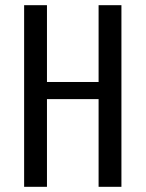

<svg xmlns="http://www.w3.org/2000/svg" viewBox="-20 -720 561 740"><path d="M360 -338H161V0H73V-700H161V-404H360V-700H448V0H360Z"/></svg>

Font: Homenaje
Style: Regular
Weight: 400
Version: Version 1.002